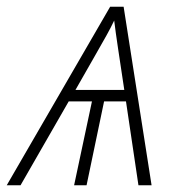

<svg xmlns="http://www.w3.org/2000/svg" viewBox="-52 -550 529 570"><path d="M-32 0 275 -530H315L398 0H359L322 -249H257L205 0H168L221 -249H152L9 0ZM172 -283H317Q306 -356 298.5 -406Q291 -456 287 -489Q277 -468 264.5 -445.5Q252 -423 230.5 -385.5Q209 -348 172 -283Z"/></svg>

Font: Noto Sans Disp ExtLt
Style: Italic
Weight: 200
Italic angle: -12°
Designer: Monotype Design Team
Foundry: Monotype Imaging Inc.
Version: Version 2.000;GOOG;noto-source:20170915:90ef993387c0